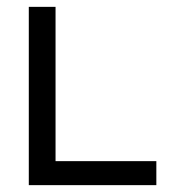

<svg xmlns="http://www.w3.org/2000/svg" viewBox="-20 -540 540 560"><path d="M64 0V-520H142V-70H436V0Z"/></svg>

Font: Moesevka
Style: Regular
Weight: 400
Monospace: yes
Designer: Belleve Invis
Foundry: Belleve Invis
Version: Version 32.5.0; ttfautohint (v1.8.4)